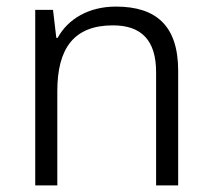

<svg xmlns="http://www.w3.org/2000/svg" viewBox="-20 -563 643 583"><path d="M332 -543C249 -543 186 -505 155 -448H151L141 -533H87V0H154V-286C154 -417 205 -486 323 -486C410 -486 454 -440 454 -344V0H521V-348C521 -484 455 -543 332 -543Z"/></svg>

Font: Noto Kufi Arabic Light
Style: Regular
Weight: 300
Designer: Monotype Design Team, David Williams, Khaled Hosny
Foundry: Google LLC
Version: Version 2.109